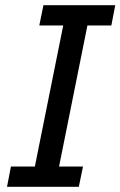

<svg xmlns="http://www.w3.org/2000/svg" viewBox="-20 -718 463 738"><path d="M7 0 22 -78H114L223 -620H131L147 -698H423L408 -620H316L207 -78H299L283 0Z"/></svg>

Font: IBM Plex Sans Text
Style: Italic
Weight: 450
Italic angle: -11°
Designer: Mike Abbink, Paul van der Laan, Pieter van Rosmalen
Foundry: Bold Monday
Version: Version 3.005